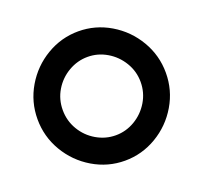

<svg xmlns="http://www.w3.org/2000/svg" viewBox="-131 -901 1145 1080"><g transform="rotate(-20 441.0 -361.0)"><path d="M674 -361Q674 -424 641.5 -478Q609 -532 555.5 -563.5Q502 -595 441 -595Q380 -595 326 -563.5Q272 -532 240 -478.5Q208 -425 208 -361Q208 -297 240 -243Q272 -189 326 -157.5Q380 -126 441 -126Q502 -126 555.5 -157.5Q609 -189 641.5 -243Q674 -297 674 -361ZM441 -748Q543 -748 631.5 -695.5Q720 -643 772.5 -554Q825 -465 825 -361Q825 -257 772.5 -168Q720 -79 631.5 -26.5Q543 26 441 26Q339 26 250.5 -26.5Q162 -79 109.5 -168Q57 -257 57 -361Q57 -465 109.5 -554Q162 -643 250.5 -695.5Q339 -748 441 -748Z"/></g></svg>

Font: SUIT Heavy
Style: Regular
Weight: 900
Designer: Sunn Youn; Korean Glyphs from Source Han Sans (Sandoll Communications; Soo-young Jang, Joo-yeon Kang)
Foundry: Sunn
Version: Version 1.006